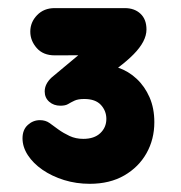

<svg xmlns="http://www.w3.org/2000/svg" viewBox="-20 -789 442 469"><path d="M199.2 -340Q166.2 -340 136.5 -349.2Q106.8 -358.5 83.9 -374.2Q61 -390 48 -410Q35 -430 35 -451.2Q35 -472 47.9 -483.8Q60.8 -495.5 77.5 -495.5Q91.2 -495.5 101 -488.5Q110.8 -481.5 122.5 -472.8Q135 -463.8 150 -456.8Q165 -449.8 183.5 -449.8Q210.2 -449.8 225 -463.8Q239.8 -477.8 239.8 -498.5Q239.8 -518.2 226.4 -532.8Q213 -547.2 185.8 -547.2Q170.5 -547.2 161.9 -543.1Q153.2 -539 146.5 -534.9Q139.8 -530.8 127.5 -530.8Q111.2 -530.8 100.2 -540.5Q89.2 -550.2 89.2 -565.5Q89.2 -575 93.5 -583.5Q97.8 -592 106.2 -599.8L171.2 -654L113.5 -653.8Q85.5 -653.8 69.8 -671.6Q54 -689.5 54 -711.8Q54 -734.8 70.6 -752Q87.2 -769.2 113.5 -769.2H284.8Q308.5 -769.2 323.1 -755.5Q337.8 -741.8 337.8 -717Q337.8 -702.5 329.8 -687.2Q321.8 -672 306.2 -656.2Q290.8 -640.5 268.5 -623.8Q293.8 -615.2 313.8 -596.5Q333.8 -577.8 345.4 -551.1Q357 -524.5 357 -490.5Q357 -448.8 337.9 -414.8Q318.8 -380.8 283.5 -360.4Q248.2 -340 199.2 -340Z"/></svg>

Font: National Park
Style: Regular
Weight: 400
Designer: Andrea Herstowski, Ben Hoepner
Version: Version 1.009